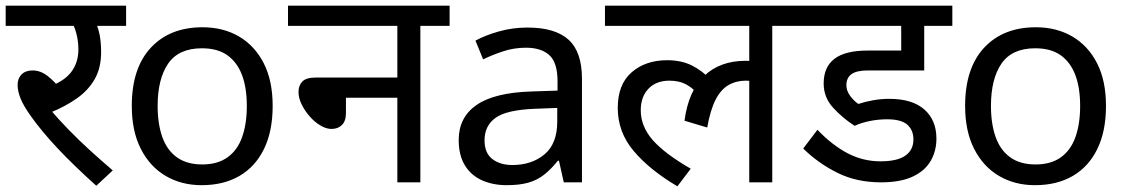

<svg xmlns="http://www.w3.org/2000/svg" viewBox="-20 -642 3968 676"><path d="M284 -551 316 -566Q327 -541 331.5 -515.5Q336 -490 336 -458Q336 -403 313.5 -363.5Q291 -324 250.5 -295.5Q210 -267 156 -245L158 -255Q186 -222 221.5 -185.5Q257 -149 296.5 -113Q336 -77 377 -42L319 12Q240 -59 183.5 -119Q127 -179 88 -234Q63 -269 52.5 -295Q42 -321 42 -343Q42 -366 56 -380Q70 -394 95 -394Q122 -394 147 -375Q172 -356 197 -323L147 -335Q204 -354 230 -387.5Q256 -421 256 -468Q256 -497 248.5 -525.5Q241 -554 230 -565L275 -551H0V-622H424V-551Z M940 -269Q940 -180 909.5 -117.5Q879 -55 823 -22.5Q767 10 690 10Q619 10 563.5 -22.5Q508 -55 476 -117.5Q444 -180 444 -269Q444 -402 511 -474Q578 -546 693 -546Q766 -546 821.5 -513.5Q877 -481 908.5 -419.5Q940 -358 940 -269ZM535 -269Q535 -206 551.5 -159.5Q568 -113 603 -88Q638 -63 692 -63Q746 -63 781 -88Q816 -113 832.5 -159.5Q849 -206 849 -269Q849 -333 832 -378Q815 -423 780.5 -447.5Q746 -472 691 -472Q609 -472 572 -418Q535 -364 535 -269Z M994 -622H1563V-551H1460V0H1379V-298H1198V-244Q1198 -216 1184 -202Q1170 -188 1147 -188Q1129 -188 1108.5 -200Q1088 -212 1070.5 -232Q1053 -252 1042 -274.5Q1031 -297 1031 -318Q1031 -341 1044.5 -355Q1058 -369 1092 -369H1379V-551H994Z M1837 -545Q1935 -545 1982 -502Q2029 -459 2029 -365V0H1965L1948 -76H1944Q1921 -47 1896.5 -27.5Q1872 -8 1840.5 1Q1809 10 1764 10Q1716 10 1677.5 -7Q1639 -24 1617 -59.5Q1595 -95 1595 -149Q1595 -229 1658 -272.5Q1721 -316 1852 -320L1943 -323V-355Q1943 -422 1914 -448Q1885 -474 1832 -474Q1790 -474 1752 -461.5Q1714 -449 1681 -433L1654 -499Q1689 -518 1737 -531.5Q1785 -545 1837 -545ZM1863 -259Q1763 -255 1724.5 -227Q1686 -199 1686 -148Q1686 -103 1713.5 -82Q1741 -61 1784 -61Q1852 -61 1897 -98.5Q1942 -136 1942 -214V-262Z M2110 -551V-622H2802V-551H2699V0H2618V-379L2662 -347Q2646 -354 2632 -356Q2618 -358 2606 -358Q2572 -358 2545 -342.5Q2518 -327 2499.5 -291Q2481 -255 2470 -193L2390 -217Q2404 -322 2459.5 -375Q2515 -428 2606 -428Q2626 -428 2643 -425Q2660 -422 2672 -418L2675 -396L2618 -415V-551ZM2442 -304Q2425 -328 2399 -343Q2373 -358 2337 -358Q2290 -358 2263 -329.5Q2236 -301 2236 -254Q2236 -197 2278 -149Q2320 -101 2412 -48L2365 14Q2267 -44 2211 -110.5Q2155 -177 2155 -262Q2155 -345 2204 -387.5Q2253 -430 2329 -430Q2379 -430 2416 -411.5Q2453 -393 2480 -363Z M3103 -222Q3073 -222 3043 -216Q3013 -210 2989 -199Q2947 -226 2913.5 -262.5Q2880 -299 2880 -348Q2880 -406 2918 -435Q2956 -464 3035 -464H3153V-551H2778V-622H3333V-551H3234V-394H3036Q2996 -394 2978 -381Q2960 -368 2960 -342Q2960 -323 2972.5 -305.5Q2985 -288 3002 -276Q3026 -284 3054 -289Q3082 -294 3111 -294Q3192 -294 3234.5 -256.5Q3277 -219 3277 -154Q3277 -110 3256.5 -75Q3236 -40 3193 -20Q3150 0 3082 0Q2996 0 2928.5 -33.5Q2861 -67 2808 -119L2858 -185Q2911 -130 2965 -102Q3019 -74 3080 -74Q3139 -74 3167.5 -94Q3196 -114 3196 -151Q3196 -184 3174.5 -203Q3153 -222 3103 -222Z M3874 -269Q3874 -180 3843.5 -117.5Q3813 -55 3757 -22.5Q3701 10 3624 10Q3553 10 3497.5 -22.5Q3442 -55 3410 -117.5Q3378 -180 3378 -269Q3378 -402 3445 -474Q3512 -546 3627 -546Q3700 -546 3755.5 -513.5Q3811 -481 3842.5 -419.5Q3874 -358 3874 -269ZM3469 -269Q3469 -206 3485.5 -159.5Q3502 -113 3537 -88Q3572 -63 3626 -63Q3680 -63 3715 -88Q3750 -113 3766.5 -159.5Q3783 -206 3783 -269Q3783 -333 3766 -378Q3749 -423 3714.5 -447.5Q3680 -472 3625 -472Q3543 -472 3506 -418Q3469 -364 3469 -269Z"/></svg>

Font: hindi115
Style: Book
Weight: 400
Designer: Jelle Bosma - Monotype Design Team
Foundry: Monotype Imaging Inc.
Version: Version 2.003